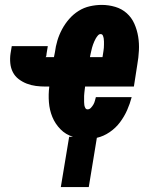

<svg xmlns="http://www.w3.org/2000/svg" viewBox="-20 -558 640 783"><path d="M228 205 262 0H278Q248 -9 226.5 -31Q205 -53 193.5 -81Q182 -109 179.5 -141Q177 -173 181 -205H166Q146 -205 126.5 -207.5Q107 -210 89 -217Q71 -224 56 -235.5Q41 -247 32.5 -263.5Q24 -280 22 -300Q20 -320 23 -340L28 -370H175L170 -340Q170 -338 169.5 -335.5Q169 -333 169 -331Q168 -330 168 -329Q168 -328 168 -327Q168 -327 168 -327Q168 -327 168 -326Q168 -326 167.5 -326Q167 -326 167 -326Q167 -326 166.5 -326Q166 -326 166 -326Q166 -326 166 -326Q166 -326 166 -325Q166 -325 166 -325Q166 -325 166 -325Q166 -325 166 -325Q166 -325 166 -325H200L204 -345Q207 -369 214 -392.5Q221 -416 233 -438.5Q245 -461 262 -480.5Q279 -500 300.5 -513.5Q322 -527 346.5 -532.5Q371 -538 395 -538Q423 -538 450 -530Q477 -522 497 -504Q517 -486 528 -461Q539 -436 543.5 -408.5Q548 -381 546.5 -352Q545 -323 540 -295L526 -205H327Q326 -199 325.5 -192.5Q325 -186 324 -179.5Q323 -173 323 -167Q323 -161 323 -154.5Q323 -148 323 -141.5Q323 -135 324 -129Q325 -123 328 -117.5Q331 -112 337 -112Q345 -112 351 -118.5Q357 -125 361 -132Q365 -139 367 -147Q369 -155 371 -162H517Q510 -135 498.5 -109Q487 -83 469.5 -59.5Q452 -36 427 -19Q402 -2 375 4L342 205ZM347 -325H398Q399 -331 400 -337.5Q401 -344 402 -350.5Q403 -357 403.5 -363Q404 -369 404 -375.5Q404 -382 404 -388.5Q404 -395 403 -401Q402 -407 399.5 -413Q397 -419 390 -419Q384 -419 379 -413Q374 -407 370.5 -401Q367 -395 364.5 -389Q362 -383 359.5 -376.5Q357 -370 355.5 -364Q354 -358 352.5 -351.5Q351 -345 349.5 -338.5Q348 -332 347 -326Z"/></svg>

Font: Iosevka Curly HvExObl
Style: Regular
Weight: 900
Width: 7
Italic angle: -9°
Monospace: yes
Designer: Belleve Invis
Foundry: Belleve Invis
Version: Version 11.1.0; ttfautohint (v1.8.3)